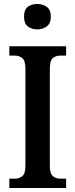

<svg xmlns="http://www.w3.org/2000/svg" viewBox="-20 -947 379 967"><path d="M27 0V-47H55Q76 -47 92 -59.5Q108 -72 108 -112V-601Q108 -642 92 -654.5Q76 -667 55 -667H27V-714H313V-667H284Q261 -667 246 -654.5Q231 -642 231 -600V-112Q231 -73 246 -60Q261 -47 284 -47H313V0ZM168 -799Q139 -799 120 -814Q101 -829 101 -863Q101 -898 120 -912.5Q139 -927 168 -927Q195 -927 215.5 -912.5Q236 -898 236 -863Q236 -829 215.5 -814Q195 -799 168 -799Z"/></svg>

Font: Noto Serif Thai Condensed SemiBold
Style: Regular
Weight: 600
Width: 3
Designer: Monotype Design Team
Foundry: Monotype Imaging Inc.
Version: Version 2.002; ttfautohint (v1.8.4.7-5d5b)